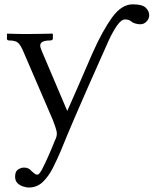

<svg xmlns="http://www.w3.org/2000/svg" viewBox="-20 -610 704 874"><path d="M442.9 -354Q442.9 -354 426 -315.9Q409.2 -277.8 381.1 -214.8Q353 -151.9 320.1 -75Q287.1 2 255.9 78.6Q239.7 116.7 220.5 154.8Q201.2 192.9 174.8 218.3Q148.4 243.7 110.4 243.7Q101.1 243.7 85.9 239Q70.8 234.4 59.8 223.9Q48.8 213.4 48.8 194.3Q48.8 169.9 62.5 161.4Q76.2 152.8 88.9 152.8Q101.1 152.8 109.4 157Q117.7 161.1 122.1 167.5Q130.4 174.8 136.7 179.9Q143.1 185.1 150.4 185.1Q158.7 185.1 171.9 159.9Q185.1 134.8 201.2 98.1Q217.3 61.5 230 29.3Q238.8 13.2 238.8 -2.9Q238.8 -11.7 232.7 -29.8Q226.6 -47.9 220.7 -63.5L86.9 -374Q74.2 -404.8 62 -415.3Q49.8 -425.8 22.5 -425.8Q11.7 -425.8 11.7 -433.6V-455.1L14.2 -457Q14.2 -457 27.3 -456.5Q40.5 -456.1 58.3 -455.6Q76.2 -455.1 92.3 -455.1Q117.7 -455.1 146.7 -455.6Q175.8 -456.1 197 -456.5Q218.3 -457 218.3 -457L220.7 -454.1V-434.6Q220.7 -430.2 217 -428Q213.4 -425.8 208.5 -425.8Q163.1 -425.8 163.1 -402.8Q163.1 -393.6 169.9 -378.4L286.1 -105Q290.5 -114.3 303.7 -144.5Q316.9 -174.8 334 -213.4Q351.1 -252 366.7 -288.8Q382.3 -325.7 393.1 -349.9Q403.8 -374 403.8 -374Q446.3 -469.2 489.7 -529.8Q533.2 -590.3 584 -590.3Q627.4 -590.3 643.3 -575Q659.2 -559.6 659.2 -540.5Q659.2 -524.9 647.2 -512.2Q635.3 -499.5 618.2 -499.5Q607.4 -499.5 595.2 -503.2Q583 -506.8 574.7 -514.2Q571.3 -518.1 563.2 -519.8Q555.2 -521.5 549.3 -521.5Q532.2 -521.5 512.9 -493.9Q493.7 -466.3 475.8 -427.7Q458 -389.2 442.9 -354Z"/></svg>

Font: Kurinto Seri
Style: Regular
Weight: 400
Designer: Kurinto was developed by Clint Goss from a range of fonts that are compatible with the SIL Open Font License Version 1.1
Foundry: Clinton F. Goss
Version: Version 2.196; July 25, 2020